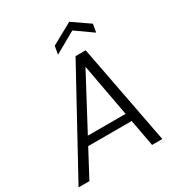

<svg xmlns="http://www.w3.org/2000/svg" viewBox="-220 -1033 1081 1167"><g transform="rotate(-30 320.5 -450.0)"><path d="M-12 0 371 -700H442L576 0H504L391 -614L64 0ZM119 -188 148 -244H497L507 -188ZM283 -761 293 -818 442 -900 561 -818 551 -761 432 -845Z"/></g></svg>

Font: DM Sans 18pt Light
Style: Italic
Weight: 300
Italic angle: -10°
Designer: Colophon Foundry, Jonny Pinhorn
Foundry: Colophon Foundry
Version: Version 4.004;gftools[0.9.30]